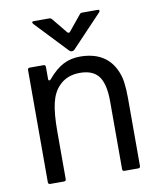

<svg xmlns="http://www.w3.org/2000/svg" viewBox="-85 -831 746 899"><g transform="rotate(-10 288.0 -382.0)"><path d="M81 0Q71 0 71 -10V-543Q71 -553 81 -553H146Q156 -553 156 -543V-486Q156 -478 161 -478Q165 -478 168 -482Q205 -526 241 -544.5Q277 -563 320 -563Q437 -563 483 -476Q500 -443 504.5 -408.5Q509 -374 509 -333V-10Q509 0 499 0H434Q424 0 424 -10V-333Q424 -421 392 -457Q364 -488 307 -488Q244 -488 206 -447Q179 -419 167.5 -370Q156 -321 156 -236V-10Q156 0 146 0ZM277 -599 132 -752Q129 -757 129 -759Q129 -764 137 -764H211Q218 -764 223 -758L282 -686Q285 -682 289 -682Q293 -682 296 -686L355 -758Q359 -764 367 -764H441Q447 -764 448.5 -760.5Q450 -757 446 -752L301 -599Q296 -594 289 -594Q282 -594 277 -599Z"/></g></svg>

Font: Open Sauce Two
Style: Regular
Weight: 400
Designer: Alfredo Marco Pradil
Foundry: Creative Sauce Fz LLC
Version: Version 1.477